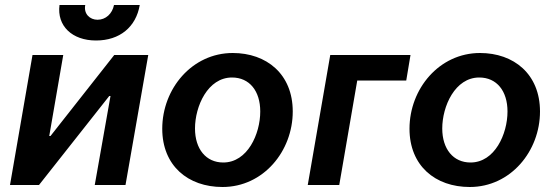

<svg xmlns="http://www.w3.org/2000/svg" viewBox="-20 -740 2220 768"><path d="M20 0H136L417 -356H422L359 0H482L573 -520H437L182 -196H177L233 -520H110ZM364 -578C459 -578 524 -632 539 -720H436C429 -685 403 -661 370 -661C339 -661 314 -685 321 -720H218C207 -636 269 -578 364 -578Z M870 8C1034 8 1151 -136 1151 -294C1151 -444 1046 -528 911 -528C748 -528 629 -385 629 -225C629 -77 732 8 870 8ZM873 -90C804 -90 760 -144 760 -226C760 -315 811 -430 908 -430C978 -430 1021 -376 1021 -294C1021 -204 970 -90 873 -90Z M1211 0H1337L1409 -418H1605L1622 -520H1301Z M1859 8C2023 8 2140 -136 2140 -294C2140 -444 2035 -528 1900 -528C1737 -528 1618 -385 1618 -225C1618 -77 1721 8 1859 8ZM1862 -90C1793 -90 1749 -144 1749 -226C1749 -315 1800 -430 1897 -430C1967 -430 2010 -376 2010 -294C2010 -204 1959 -90 1862 -90Z"/></svg>

Font: Fixel Text 20240404 SemiBold
Style: Italic
Weight: 600
Width: 4
Italic angle: -10°
Designer: AlfaBravo + MacPaw
Foundry: Kyrylo Tkachov, Marchela Mozhyna, Serhii Makarenko, Maria Weinstein, Zakhar Kryvoshyya
Version: Version 1.211;Glyphs 3.2 (3225)